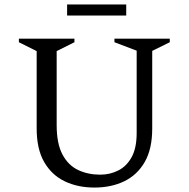

<svg xmlns="http://www.w3.org/2000/svg" viewBox="-20 -834 849 864"><path d="M405 10Q330 10 271.5 -18Q213 -46 179 -104.5Q145 -163 145 -256V-604L65 -644V-660H315V-644L235 -604V-271Q235 -188 261 -139Q287 -90 331.5 -69Q376 -48 431 -48Q475 -48 512.5 -67Q550 -86 572.5 -127Q595 -168 595 -236V-606L495 -644V-660H744V-644L665 -605V-256Q665 -163 631 -104.5Q597 -46 538.5 -18Q480 10 405 10ZM282 -764V-814H548V-764Z"/></svg>

Font: Spectral
Style: Regular
Weight: 400
Designer: Jean-Baptiste Levee
Foundry: Production Type
Version: Version 2.001